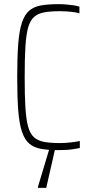

<svg xmlns="http://www.w3.org/2000/svg" viewBox="-20 -716 443 926"><path d="M262 8Q213 8 178.5 2Q144 -4 121.5 -23Q99 -42 86 -80.5Q73 -119 68 -183Q63 -247 63 -344Q63 -441 68 -505Q73 -569 86 -607.5Q99 -646 121.5 -665Q144 -684 178.5 -690Q213 -696 262 -696Q280 -696 298.5 -694.5Q317 -693 334 -690.5Q351 -688 363 -684V-652Q348 -656 332.5 -658Q317 -660 302 -661Q287 -662 270 -662Q224 -662 193.5 -656.5Q163 -651 144 -634Q125 -617 115.5 -582.5Q106 -548 102.5 -490Q99 -432 99 -344Q99 -256 102.5 -198Q106 -140 115.5 -105.5Q125 -71 144 -54Q163 -37 193.5 -31.5Q224 -26 270 -26Q294 -26 320 -29Q346 -32 365 -36V-2Q350 1 333.5 3.5Q317 6 299.5 7Q282 8 262 8ZM163 190V185L221 -8H247V-3L203 190Z"/></svg>

Font: Saira Thin Condensed
Style: Regular
Weight: 100
Width: 3
Version: Version 1.101